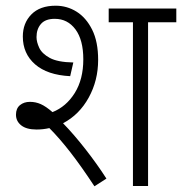

<svg xmlns="http://www.w3.org/2000/svg" viewBox="-20 -652 638 673"><path d="M108 -198Q73 -198 54.5 -212.5Q36 -227 36 -250Q36 -272 50 -283.5Q64 -295 85 -295Q105 -295 123 -287Q141 -279 164 -259Q212 -278 242 -326Q272 -374 272 -444Q272 -512 244.5 -549Q217 -586 172 -586Q139 -586 123.5 -568Q108 -550 108 -522Q108 -505 117.5 -484.5Q127 -464 154.5 -449Q182 -434 237 -433L226 -385Q146 -389 103 -426.5Q60 -464 60 -524Q60 -571 90 -601.5Q120 -632 175 -632Q215 -632 248.5 -611Q282 -590 303 -548Q324 -506 324 -442Q324 -370 291 -310Q258 -250 201 -220Q239 -181 280 -128.5Q321 -76 353 -26L311 1Q265 -69 226.5 -118.5Q188 -168 153 -203Q131 -198 108 -198ZM499 -574V0H446V-574H361V-622H598V-574Z"/></svg>

Font: Noto Sans SemiCondensed Light
Style: Italic
Weight: 300
Width: 4
Italic angle: -12°
Designer: Monotype Design Team
Foundry: Monotype Imaging Inc.
Version: Version 2.013; ttfautohint (v1.8.4.7-5d5b)